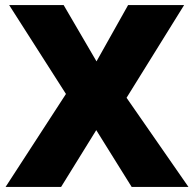

<svg xmlns="http://www.w3.org/2000/svg" viewBox="-20 -734 763 754"><path d="M720 0H497L358 -223L220 0H2L239 -365L16 -714H230L359 -493L483 -714H703L477 -350Z"/></svg>

Font: Noto Sans Gurmukhi UI Black
Style: Regular
Weight: 900
Designer: Jelle Bosma - Monotype Design Team
Foundry: Monotype Imaging Inc.
Version: Version 2.004; ttfautohint (v1.8.4.7-5d5b)